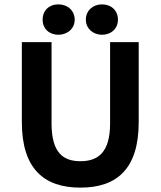

<svg xmlns="http://www.w3.org/2000/svg" viewBox="-20 -847 735 879"><path d="M615 -288V-654H484V-282C484 -148 428 -109 348 -109C269 -109 216 -148 216 -282V-654H80V-288C80 -75 181 12 348 12C516 12 615 -75 615 -288ZM247 -827C204 -827 175 -798 175 -757C175 -717 204 -688 247 -688C290 -688 322 -717 322 -757C322 -798 290 -827 247 -827ZM447 -827C405 -827 373 -798 373 -757C373 -717 405 -688 447 -688C490 -688 520 -717 520 -757C520 -798 490 -827 447 -827Z"/></svg>

Font: Falling Sky
Style: SeBd
Weight: 600
Designer: Paul D. Hunt
Foundry: Adobe Systems Incorporated
Version: Version 1.02